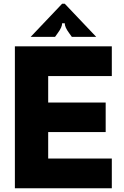

<svg xmlns="http://www.w3.org/2000/svg" viewBox="-20 -1012 664 1032"><path d="M581 0H60V-763H581V-603H239V-461H548V-302H239V-160H581ZM145 -814 314 -992H328L497 -814H366L351 -835Q328 -866 328 -887H314Q314 -866 291 -835L276 -814Z"/></svg>

Font: Open Sauce Sans Black
Style: Regular
Weight: 900
Designer: Alfredo Marco Pradil
Foundry: Creative Sauce Fz LLC
Version: Version 1.477